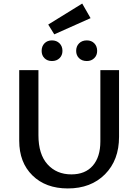

<svg xmlns="http://www.w3.org/2000/svg" viewBox="-20 -1052 777 1079"><path d="M285 -859 251 -914 442 -1032 489 -950ZM214 -766Q214 -792 230 -808.5Q246 -825 272 -825Q298 -825 314.5 -808.5Q331 -792 331 -766Q331 -741 314.5 -725Q298 -709 272 -709Q246 -709 230 -725Q214 -741 214 -766ZM468 -709Q441 -709 424.5 -725Q408 -741 408 -766Q408 -792 424.5 -808.5Q441 -825 468 -825Q494 -825 510 -808.5Q526 -792 526 -766Q526 -741 509.5 -725Q493 -709 468 -709ZM361 7Q237 7 162.5 -66Q88 -139 88 -261V-658H196V-292Q196 -185 247 -128.5Q298 -72 381 -72Q459 -72 501.5 -121Q544 -170 544 -257V-658H649V-283Q649 -152 570 -72.5Q491 7 361 7Z"/></svg>

Font: EauTestText Semibold
Style: Regular
Weight: 600
Designer: Christian Thalmann (Catharsis Fonts)
Version: Version 0.001;PS 000.001;hotconv 1.0.88;makeotf.lib2.5.64775